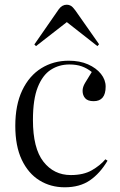

<svg xmlns="http://www.w3.org/2000/svg" viewBox="-20 -782 510 816"><path d="M255 14Q195 14 147.5 -15.5Q100 -45 72.5 -103Q45 -161 45 -247Q45 -336 74.5 -398Q104 -460 155.5 -492Q207 -524 272 -524Q319 -524 354 -508.5Q389 -493 409 -468Q429 -443 429 -414Q429 -352 378 -352Q353 -352 342 -364.5Q331 -377 331 -396Q331 -412 341.5 -429.5Q352 -447 370 -476Q350 -492 327.5 -500Q305 -508 275 -508Q231 -508 196 -485.5Q161 -463 140.5 -411.5Q120 -360 120 -272Q120 -152 164.5 -95Q209 -38 281 -38Q335 -38 370.5 -58.5Q406 -79 428 -105L437 -99Q405 -45 362 -15.5Q319 14 255 14ZM133 -586 126 -593 230 -743Q244 -762 264 -762Q273 -762 281 -757.5Q289 -753 300 -738L401 -594L394 -586L264 -688Z"/></svg>

Font: Literata 72pt Light
Style: Regular
Weight: 300
Designer: Latin by Veronika Burian and Jose Scaglione. Greek by Irene Vlachou. Cyrillic by Vera Evstafieva.
Foundry: TypeTogether
Version: Version 3.002